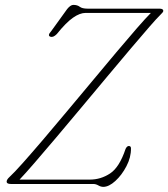

<svg xmlns="http://www.w3.org/2000/svg" viewBox="-20 -734 672 766"><path d="M352.5 0H24Q6.5 0 6.5 -9Q6.5 -17.5 17.5 -27.5Q36 -44.5 70.8 -83.5Q105.5 -122.5 150.8 -175.5Q196 -228.5 246.5 -289Q297 -349.5 347.8 -410.2Q398.5 -471 444.2 -525.5Q490 -580 525.8 -621Q561.5 -662 582 -682.5H321.5Q298.5 -682.5 271 -663.2Q243.5 -644 206.5 -598Q192 -583.5 181 -587.5Q168 -592 184.5 -610L248 -698Q261.5 -714.5 272.5 -714.5Q288.5 -714.5 298.2 -707Q308 -699.5 329.5 -699.5H616Q631.5 -699.5 631.5 -690.5Q631.5 -685.5 618.5 -673.5Q607 -662.5 576 -627Q545 -591.5 501.5 -540Q458 -488.5 407.2 -427.8Q356.5 -367 304.2 -304.5Q252 -242 204 -185.2Q156 -128.5 118 -84.5Q80 -40.5 58 -17.5H338.5Q382 -17.5 419.2 -42Q456.5 -66.5 481 -140Q486.5 -151.5 494 -151.5Q502.5 -151.5 502.5 -142Q503 -106.5 484.5 -71Q466 -35.5 440.2 -12Q414.5 11.5 392 11.5Q382.5 11.5 372.5 5.8Q362.5 0 352.5 0Z"/></svg>

Font: Fraunces 9pt S000 Thin
Style: Italic
Weight: 100
Italic angle: -16°
Version: Version 1.000; ttfautohint (v1.8.3)